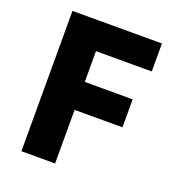

<svg xmlns="http://www.w3.org/2000/svg" viewBox="-135 -850 873 957"><g transform="rotate(20 302.0 -372.0)"><path d="M85.9 0V-744.1H560.5V-595.7H264.6V-432.6H518.6V-284.2H264.6V0Z"/></g></svg>

Font: Bpmf Zihi Sans Heavy
Style: Heavy
Weight: 900
Foundry: But Ko
Version: Version 1.320